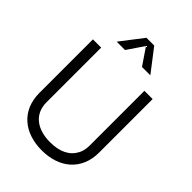

<svg xmlns="http://www.w3.org/2000/svg" viewBox="-263 -1029 1153 1153"><g transform="rotate(45 313.5 -452.5)"><path d="M313.5 -877 385.5 -771H456.5L346.5 -914H280.5L170.5 -771H241.5ZM130 -215V-680H60V-225C60 -77.7 163.1 9 314 9C464 9 567 -78.2 567 -225V-680H497V-215C497 -187.7 492 -164.3 482 -145C453 -89 397 -61 314 -61C207.3 -61 130 -113.5 130 -215Z"/></g></svg>

Font: GI
Style: Regular
Weight: 400
Designer: Alfredo Marco Pradil
Version: Version 1.01 2015